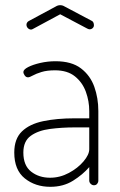

<svg xmlns="http://www.w3.org/2000/svg" viewBox="-20 -714 463 740"><path d="M174 6Q116 6 75.5 -26.5Q35 -59 35 -126Q35 -179 64.5 -207.5Q94 -236 146.5 -247Q199 -258 268 -258H324V-286Q324 -324 311 -360Q298 -396 269 -419.5Q240 -443 192 -443Q161 -443 140 -436.5Q119 -430 106.5 -423Q94 -416 88 -416Q80 -416 75 -423.5Q70 -431 70 -436Q70 -446 88.5 -455.5Q107 -465 135.5 -471.5Q164 -478 194 -478Q256 -478 292 -450.5Q328 -423 343.5 -379.5Q359 -336 359 -286V-18Q359 -11 354.5 -5.5Q350 0 342 0Q335 0 329.5 -5.5Q324 -11 324 -18V-70Q299 -41 261.5 -17.5Q224 6 174 6ZM173 -29Q211 -29 245.5 -47.5Q280 -66 302 -92Q324 -118 324 -139V-223H269Q218 -223 172.5 -217Q127 -211 98.5 -190.5Q70 -170 70 -126Q70 -76 100 -52.5Q130 -29 173 -29ZM100 -600Q93 -600 87.5 -605.5Q82 -611 82 -619Q82 -623 84.5 -627Q87 -631 91 -633L195 -689Q203 -694 212 -694Q221 -694 229 -689L333 -634Q338 -632 340 -627Q342 -622 342 -617Q342 -610 337 -605.5Q332 -601 325 -601Q323 -601 320.5 -602Q318 -603 316 -604L212 -659L108 -603Q106 -602 104 -601Q102 -600 100 -600Z"/></svg>

Font: Dosis ExtraLight ExtraLight
Style: Regular
Weight: 250
Version: Version 3.001; ttfautohint (v1.8.2)